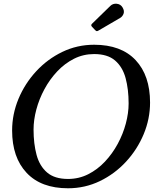

<svg xmlns="http://www.w3.org/2000/svg" viewBox="-20 -1000 870 1030"><path d="M637.5 -960Q648.5 -941.5 642.8 -926.2Q637 -911 624 -903.5L510 -837Q503.5 -833 499.8 -832.8Q496 -832.5 490.5 -838.5L473.5 -856.5Q465.5 -865 473.5 -872.5L571.5 -968Q585.5 -982 606.5 -979.8Q627.5 -977.5 637.5 -960ZM160 -305Q160 -229 176.2 -169Q192.5 -109 232.8 -74.5Q273 -40 345 -40Q403 -40 453 -65.2Q503 -90.5 543 -133Q583 -175.5 611.5 -228.2Q640 -281 655 -337.2Q670 -393.5 670 -445Q670 -521 653.8 -581Q637.5 -641 597.2 -675.5Q557 -710 485 -710Q427 -710 377 -684.8Q327 -659.5 287 -617Q247 -574.5 218.5 -521.8Q190 -469 175 -412.8Q160 -356.5 160 -305ZM345 10Q200.5 10 122.8 -72.8Q45 -155.5 45 -300Q45 -387.5 79.2 -469.8Q113.5 -552 174 -617.5Q234.5 -683 314.2 -721.5Q394 -760 485 -760Q630 -760 707.5 -677.5Q785 -595 785 -450Q785 -362.5 750.8 -280.2Q716.5 -198 656 -132.5Q595.5 -67 515.8 -28.5Q436 10 345 10Z"/></svg>

Font: Besley*
Style: Italic
Weight: 400
Italic angle: -13°
Designer: Owen Earl
Foundry: indestructible type*
Version: Version 2.000; ttfautohint (v1.8.3)